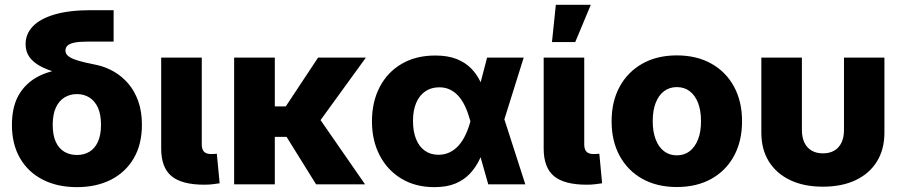

<svg xmlns="http://www.w3.org/2000/svg" viewBox="-20 -770 3766 802"><path d="M301.3 11.7Q220.2 11.7 159.2 -19.3Q98.1 -50.3 64 -108.6Q29.8 -167 29.8 -248.5Q29.8 -330.6 64 -382.6Q98.1 -434.6 159.2 -459.7Q220.2 -484.9 301.3 -484.9V-448.2Q254.4 -456.5 215.3 -467.5Q176.3 -478.5 147.5 -494.1Q118.7 -509.8 102.8 -532Q86.9 -554.2 86.9 -585.9Q86.9 -628.4 117.4 -660.2Q147.9 -691.9 208.7 -709.7Q269.5 -727.5 359.9 -727.5H454.6V-596.2H345.2Q310.1 -596.2 290 -591.8Q270 -587.4 261.7 -579.1Q253.4 -570.8 253.4 -558.6Q253.4 -545.9 263.9 -536.9Q274.4 -527.8 293 -521.2Q311.5 -514.6 335.9 -509Q360.4 -503.4 388.7 -497.6Q424.3 -489.3 457.3 -470Q490.2 -450.7 516.4 -420.2Q542.5 -389.6 557.6 -346.9Q572.8 -304.2 572.8 -249Q572.8 -167 538.6 -108.6Q504.4 -50.3 443.4 -19.3Q382.3 11.7 301.3 11.7ZM301.3 -122.6Q330.6 -122.6 353.3 -136Q376 -149.4 388.9 -177.5Q401.9 -205.6 401.9 -248.5Q401.9 -292.5 388.9 -320.6Q376 -348.6 353.3 -362.8Q330.6 -377 301.3 -377Q272.5 -377 249.5 -363Q226.6 -349.1 213.4 -320.8Q200.2 -292.5 200.2 -248.5Q200.2 -205.1 213.1 -177.2Q226.1 -149.4 249 -136Q272 -122.6 301.3 -122.6Z M833.5 1.5Q739.3 1.5 696.3 -34.4Q653.3 -70.3 653.3 -149.4V-529.3H822.8V-167Q822.8 -146 832.3 -136.2Q841.8 -126.5 862.3 -126.5Q869.6 -126.5 875.5 -127Q881.3 -127.4 885.7 -127.9L897.5 -4.4Q885.3 -2.4 868.9 -0.5Q852.5 1.5 833.5 1.5Z M1127.9 -529.3V0H958V-529.3ZM1508.3 -529.3 1268.1 -198.2H1097.2L1088.9 -325.7H1173.8L1308.6 -529.3ZM1300.3 0 1171.9 -206.5 1308.6 -283.2 1504.9 0Z M1794.4 11.7Q1715.8 11.7 1657.2 -23.4Q1598.6 -58.6 1566.2 -120.6Q1533.7 -182.6 1533.7 -263.2Q1533.7 -344.7 1566.2 -406.7Q1598.6 -468.8 1658 -503.4Q1717.3 -538.1 1798.3 -538.1Q1850.1 -538.1 1886.7 -523.7Q1923.3 -509.3 1947.8 -484.4Q1972.2 -459.5 1987.5 -427Q2002.9 -394.5 2012.2 -359.4H2050.3L2084.5 -278.8L2174.3 0H2019.5L1944.3 -265.6Q1935.5 -297.9 1923.8 -323.5Q1912.1 -349.1 1896.5 -367.2Q1880.9 -385.3 1860.6 -395.3Q1840.3 -405.3 1814.9 -405.3Q1780.8 -405.3 1756.1 -388.2Q1731.4 -371.1 1718.3 -339.8Q1705.1 -308.6 1705.1 -265.1Q1705.1 -221.2 1717.8 -189.5Q1730.5 -157.7 1754.4 -140.6Q1778.3 -123.5 1811.5 -123.5Q1837.4 -123.5 1858.9 -134Q1880.4 -144.5 1896.7 -163.3Q1913.1 -182.1 1925 -207.8Q1937 -233.4 1944.8 -262.7L2014.6 -529.3H2167.5L2084 -262.7L2048.8 -175.8H2009.8Q1999.5 -138.7 1983.6 -105Q1967.8 -71.3 1943.1 -44.9Q1918.5 -18.6 1882.3 -3.4Q1846.2 11.7 1794.4 11.7Z M2431.2 1.5Q2336.9 1.5 2293.9 -34.4Q2251 -70.3 2251 -149.4V-529.3H2420.4V-167Q2420.4 -146 2429.9 -136.2Q2439.5 -126.5 2460 -126.5Q2467.3 -126.5 2473.1 -127Q2479 -127.4 2483.4 -127.9L2495.1 -4.4Q2482.9 -2.4 2466.6 -0.5Q2450.2 1.5 2431.2 1.5ZM2285.6 -594.2 2301.8 -750H2447.8L2382.8 -594.2Z M2807.1 11.2Q2724.6 11.2 2663.3 -22.9Q2602.1 -57.1 2568.4 -118.9Q2534.7 -180.7 2534.7 -263.7Q2534.7 -346.2 2568.4 -408Q2602.1 -469.7 2663.3 -504.2Q2724.6 -538.6 2807.1 -538.6Q2890.1 -538.6 2951.4 -504.2Q3012.7 -469.7 3046.1 -408Q3079.6 -346.2 3079.6 -263.7Q3079.6 -180.7 3046.1 -118.9Q3012.7 -57.1 2951.4 -22.9Q2890.1 11.2 2807.1 11.2ZM2807.1 -121.1Q2838.4 -121.1 2860.8 -138.4Q2883.3 -155.8 2895.8 -187.7Q2908.2 -219.7 2908.2 -263.7Q2908.2 -308.6 2895.8 -340.3Q2883.3 -372.1 2860.8 -389.2Q2838.4 -406.2 2807.1 -406.2Q2776.9 -406.2 2753.9 -389.2Q2731 -372.1 2718.8 -340.3Q2706.5 -308.6 2706.5 -263.7Q2706.5 -219.7 2718.8 -187.7Q2731 -155.8 2753.7 -138.4Q2776.4 -121.1 2807.1 -121.1Z M3417 9.8Q3337.9 9.8 3280.3 -17.8Q3222.7 -45.4 3191.4 -95.9Q3160.2 -146.5 3160.2 -215.8V-529.3H3329.6V-226.6Q3329.6 -196.3 3340.1 -174.3Q3350.6 -152.3 3370.4 -140.9Q3390.1 -129.4 3417.5 -129.4Q3445.3 -129.4 3464.8 -140.9Q3484.4 -152.3 3494.9 -174.3Q3505.4 -196.3 3505.4 -226.6V-529.3H3674.3V-215.8Q3674.3 -146.5 3643.3 -95.9Q3612.3 -45.4 3554.7 -17.8Q3497.1 9.8 3417 9.8Z"/></svg>

Font: Inter 24pt ExtraBold
Style: Regular
Weight: 800
Designer: Rasmus Andersson
Foundry: rsms
Version: Version 4.001;git-66647c0bb